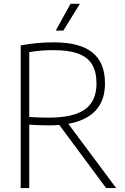

<svg xmlns="http://www.w3.org/2000/svg" viewBox="-20 -964 642 984"><path d="M524 0 284 -323.5Q260.5 -321.5 229 -321.5Q182.5 -321.5 130 -325V0H86V-731.5Q129 -739 168.8 -743Q208.5 -747 255.5 -747Q388.5 -747 453.2 -695.2Q518 -643.5 518 -537.5Q518.5 -451 471.2 -398.8Q424 -346.5 330 -329.5L575.5 0ZM474.5 -536Q474.5 -596 452 -633.5Q429.5 -671 381 -689Q332.5 -707 254.5 -707Q218.5 -707 190.2 -704.5Q162 -702 130 -697V-364.5Q183 -361 227.5 -361Q356.5 -361 415.5 -403.5Q474.5 -446 474.5 -536ZM265.5 -807 341.5 -944.5H389.5L304.5 -807Z"/></svg>

Font: Encode Sans Semi Condensed ExLight
Style: Regular
Weight: 275
Width: 4
Designer: Multiple Designers
Foundry: Impallari Type
Version: Version 2.000